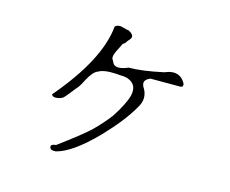

<svg xmlns="http://www.w3.org/2000/svg" viewBox="-101 -815 1201 1003"><g transform="rotate(15 500.0 -313.0)"><path d="M276 46Q248 49 243 34Q238 20 258 15Q260 14 263 14Q266 14 268 14Q329 -31 370.5 -64Q412 -97 434 -118Q457 -141 478 -164.5Q499 -188 517 -212Q566 -287 580 -337Q593 -395 548 -416Q530 -425 505 -425Q501 -425 493.5 -425.5Q486 -426 476 -427Q409 -431 380 -413Q356 -405 330 -357Q322 -341 315.5 -329.5Q309 -318 305 -313Q303 -311 292.5 -298Q282 -285 263 -261Q253 -248 242 -237Q224 -224 197 -225Q183 -227 180 -237Q387 -480 404 -663Q421 -680 452 -669Q472 -663 480 -663Q512 -646 504 -628Q502 -624 499.5 -620.5Q497 -617 493 -613Q487 -607 482 -598Q475 -589 468 -587Q466 -582 462 -574Q458 -566 453 -556Q429 -513 437 -496Q439 -492 443 -487Q454 -448 515 -469L530 -475Q565 -475 611.5 -481Q658 -487 717 -500Q783 -529 819 -484Q828 -473 830 -463Q830 -450 821 -450L818 -449H655Q616 -433 628 -404Q629 -403 629 -401.5Q629 -400 630 -399Q667 -344 630 -287Q583 -204 484 -101Q361 25 276 46Z"/></g></svg>

Font: New Tegomin
Style: Regular
Weight: 400
Designer: Kyosuke Nagai
Version: Version 1.000